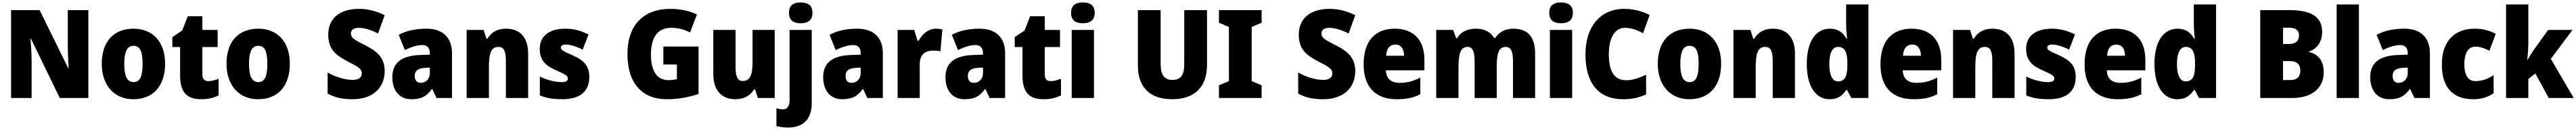

<svg xmlns="http://www.w3.org/2000/svg" viewBox="-20 -796 20940 1056"><path d="M698 0V-714H531V-414C531 -368 535 -297 538 -241H535L302 -714H70V0H237V-300C237 -349 233 -423 228 -481H232L466 0Z M1322 -278C1322 -461 1216 -563 1067 -563C898 -563 807 -452 807 -278C807 -107 905 10 1064 10C1235 10 1322 -109 1322 -278ZM990 -277C990 -375 1013 -424 1065 -424C1120 -424 1139 -375 1139 -278C1139 -180 1120 -129 1066 -129C1012 -129 990 -181 990 -277Z M1673 -137C1642 -137 1625 -155 1625 -191V-414H1749V-553H1625V-664H1506L1461 -548L1381 -495V-414H1444V-182C1444 -39 1506 10 1615 10C1677 10 1717 -2 1757 -21V-156C1727 -145 1701 -137 1673 -137Z M2336 -278C2336 -461 2230 -563 2081 -563C1912 -563 1821 -452 1821 -278C1821 -107 1919 10 2078 10C2249 10 2336 -109 2336 -278ZM2004 -277C2004 -375 2027 -424 2079 -424C2134 -424 2153 -375 2153 -278C2153 -180 2134 -129 2080 -129C2026 -129 2004 -181 2004 -277Z M3107 -217C3107 -322 3052 -375 2955 -425C2858 -473 2832 -489 2832 -524C2832 -550 2851 -570 2896 -570C2942 -570 2996 -553 3053 -524L3107 -673C3047 -702 2978 -724 2898 -724C2745 -724 2648 -649 2648 -515C2648 -395 2710 -347 2808 -296C2895 -252 2921 -235 2921 -200C2921 -169 2898 -147 2846 -147C2788 -147 2712 -168 2643 -207V-35C2709 -2 2763 10 2847 10C3021 10 3107 -94 3107 -217Z M3447 -563C3356 -563 3281 -546 3221 -513L3271 -389C3323 -415 3372 -430 3412 -430C3451 -430 3474 -410 3474 -362V-352L3389 -349C3246 -343 3169 -287 3169 -169C3169 -59 3228 10 3323 10C3407 10 3448 -15 3491 -73H3494L3528 0H3654V-363C3654 -494 3576 -563 3447 -563ZM3436 -245 3474 -247V-202C3474 -155 3441 -123 3400 -123C3370 -123 3351 -141 3351 -179C3351 -220 3375 -242 3436 -245Z M4094 -563C4023 -563 3973 -534 3942 -482H3934L3911 -553H3773V0H3954V-246C3954 -362 3970 -415 4032 -415C4077 -415 4092 -377 4092 -304V0H4273V-360C4273 -497 4202 -563 4094 -563Z M4770 -170C4770 -263 4724 -306 4638 -345C4554 -383 4539 -390 4539 -410C4539 -426 4554 -434 4581 -434C4616 -434 4670 -417 4716 -393L4764 -516C4701 -547 4644 -563 4577 -563C4448 -563 4367 -506 4367 -400C4367 -314 4408 -266 4491 -229C4578 -191 4596 -180 4596 -158C4596 -138 4579 -129 4541 -129C4496 -129 4427 -145 4368 -174V-21C4427 3 4482 10 4552 10C4702 10 4770 -60 4770 -170Z M5372 -418V-272H5482V-153C5465 -148 5434 -145 5413 -145C5321 -145 5271 -218 5271 -354C5271 -480 5318 -570 5433 -570C5491 -570 5542 -557 5589 -532L5645 -679C5590 -705 5514 -724 5430 -724C5204 -724 5080 -585 5080 -359C5080 -114 5204 10 5399 10C5494 10 5584 -7 5658 -33V-418Z M6277 -553H6097V-300C6097 -197 6083 -138 6016 -138C5975 -138 5959 -176 5959 -249V-553H5778V-193C5778 -56 5852 10 5956 10C6021 10 6076 -14 6108 -69H6118L6140 0H6277Z M6393 -691C6393 -629 6432 -607 6488 -607C6544 -607 6584 -629 6584 -691C6584 -755 6545 -776 6488 -776C6431 -776 6393 -755 6393 -691ZM6387 240C6521 240 6578 157 6578 45V-553H6398V15C6398 74 6375 92 6345 92C6326 92 6310 89 6291 83V228C6317 236 6357 240 6387 240Z M6949 -563C6858 -563 6783 -546 6723 -513L6773 -389C6825 -415 6874 -430 6914 -430C6953 -430 6976 -410 6976 -362V-352L6891 -349C6748 -343 6671 -287 6671 -169C6671 -59 6730 10 6825 10C6909 10 6950 -15 6993 -73H6996L7030 0H7156V-363C7156 -494 7078 -563 6949 -563ZM6938 -245 6976 -247V-202C6976 -155 6943 -123 6902 -123C6872 -123 6853 -141 6853 -179C6853 -220 6877 -242 6938 -245Z M7586 -563C7526 -563 7473 -516 7447 -465H7438L7411 -553H7276V0H7456V-274C7456 -364 7511 -385 7565 -385C7594 -385 7611 -383 7624 -379L7640 -557C7625 -560 7604 -563 7586 -563Z M7943 -563C7852 -563 7777 -546 7717 -513L7767 -389C7819 -415 7868 -430 7908 -430C7947 -430 7970 -410 7970 -362V-352L7885 -349C7742 -343 7665 -287 7665 -169C7665 -59 7724 10 7819 10C7903 10 7944 -15 7987 -73H7990L8024 0H8150V-363C8150 -494 8072 -563 7943 -563ZM7932 -245 7970 -247V-202C7970 -155 7937 -123 7896 -123C7866 -123 7847 -141 7847 -179C7847 -220 7871 -242 7932 -245Z M8520 -137C8489 -137 8472 -155 8472 -191V-414H8596V-553H8472V-664H8353L8308 -548L8228 -495V-414H8291V-182C8291 -39 8353 10 8462 10C8524 10 8564 -2 8604 -21V-156C8574 -145 8548 -137 8520 -137Z M8782 -776C8724 -776 8686 -755 8686 -691C8686 -629 8725 -607 8782 -607C8837 -607 8878 -629 8878 -691C8878 -755 8838 -776 8782 -776ZM8872 -553H8691V0H8872Z M9791 -269V-714H9606V-278C9606 -184 9577 -147 9510 -147C9446 -147 9414 -184 9414 -277V-714H9229V-265C9229 -87 9327 10 9507 10C9695 10 9791 -94 9791 -269Z M10235 0V-103L10154 -137V-577L10235 -611V-714H9888V-611L9969 -577V-137L9888 -103V0Z M10996 -217C10996 -322 10941 -375 10844 -425C10747 -473 10721 -489 10721 -524C10721 -550 10740 -570 10785 -570C10831 -570 10885 -553 10942 -524L10996 -673C10936 -702 10867 -724 10787 -724C10634 -724 10537 -649 10537 -515C10537 -395 10599 -347 10697 -296C10784 -252 10810 -235 10810 -200C10810 -169 10787 -147 10735 -147C10677 -147 10601 -168 10532 -207V-35C10598 -2 10652 10 10736 10C10910 10 10996 -94 10996 -217Z M11316 -563C11161 -563 11064 -467 11064 -273C11064 -81 11168 10 11333 10C11417 10 11473 -3 11525 -31V-166C11467 -136 11418 -123 11356 -123C11283 -123 11247 -161 11245 -225H11558V-310C11558 -476 11466 -563 11316 -563ZM11322 -434C11367 -434 11392 -400 11393 -343H11247C11251 -408 11281 -434 11322 -434Z M12280 -563C12215 -563 12164 -535 12133 -487H12125C12098 -533 12052 -563 11977 -563C11902 -563 11849 -532 11823 -485H11816L11792 -553H11654V0H11835V-244C11835 -358 11851 -415 11909 -415C11948 -415 11966 -381 11966 -303V0H12146V-260C12146 -362 12163 -415 12219 -415C12258 -415 12278 -384 12278 -303V0H12458V-360C12458 -500 12396 -563 12280 -563Z M12669 -776C12611 -776 12573 -755 12573 -691C12573 -629 12612 -607 12669 -607C12724 -607 12765 -629 12765 -691C12765 -755 12725 -776 12669 -776ZM12759 -553H12578V0H12759Z M13188 -570C13241 -570 13288 -552 13335 -526L13389 -674C13321 -709 13250 -724 13183 -724C12982 -724 12867 -572 12867 -355C12867 -131 12964 10 13174 10C13243 10 13303 -2 13360 -30V-189C13306 -164 13254 -144 13197 -144C13103 -144 13057 -215 13057 -354C13057 -489 13105 -570 13188 -570Z M13970 -278C13970 -461 13864 -563 13715 -563C13546 -563 13455 -452 13455 -278C13455 -107 13553 10 13712 10C13883 10 13970 -109 13970 -278ZM13638 -277C13638 -375 13661 -424 13713 -424C13768 -424 13787 -375 13787 -278C13787 -180 13768 -129 13714 -129C13660 -129 13638 -181 13638 -277Z M14391 -563C14320 -563 14270 -534 14239 -482H14231L14208 -553H14070V0H14251V-246C14251 -362 14267 -415 14329 -415C14374 -415 14389 -377 14389 -304V0H14570V-360C14570 -497 14499 -563 14391 -563Z M14851 10C14919 10 14956 -19 14986 -64H14994L15028 0H15167V-760H14986V-603C14986 -566 14990 -518 14994 -482H14989C14960 -532 14919 -563 14854 -563C14741 -563 14666 -461 14666 -277C14666 -93 14740 10 14851 10ZM14920 -135C14877 -135 14849 -179 14849 -276C14849 -370 14877 -415 14919 -415C14977 -415 14996 -370 14996 -282V-261C14995 -174 14975 -135 14920 -135Z M15517 -563C15362 -563 15265 -467 15265 -273C15265 -81 15369 10 15534 10C15618 10 15674 -3 15726 -31V-166C15668 -136 15619 -123 15557 -123C15484 -123 15448 -161 15446 -225H15759V-310C15759 -476 15667 -563 15517 -563ZM15523 -434C15568 -434 15593 -400 15594 -343H15448C15452 -408 15482 -434 15523 -434Z M16176 -563C16105 -563 16055 -534 16024 -482H16016L15993 -553H15855V0H16036V-246C16036 -362 16052 -415 16114 -415C16159 -415 16174 -377 16174 -304V0H16355V-360C16355 -497 16284 -563 16176 -563Z M16852 -170C16852 -263 16806 -306 16720 -345C16636 -383 16621 -390 16621 -410C16621 -426 16636 -434 16663 -434C16698 -434 16752 -417 16798 -393L16846 -516C16783 -547 16726 -563 16659 -563C16530 -563 16449 -506 16449 -400C16449 -314 16490 -266 16573 -229C16660 -191 16678 -180 16678 -158C16678 -138 16661 -129 16623 -129C16578 -129 16509 -145 16450 -174V-21C16509 3 16564 10 16634 10C16784 10 16852 -60 16852 -170Z M17176 -563C17021 -563 16924 -467 16924 -273C16924 -81 17028 10 17193 10C17277 10 17333 -3 17385 -31V-166C17327 -136 17278 -123 17216 -123C17143 -123 17107 -161 17105 -225H17418V-310C17418 -476 17326 -563 17176 -563ZM17182 -434C17227 -434 17252 -400 17253 -343H17107C17111 -408 17141 -434 17182 -434Z M17677 10C17745 10 17782 -19 17812 -64H17820L17854 0H17993V-760H17812V-603C17812 -566 17816 -518 17820 -482H17815C17786 -532 17745 -563 17680 -563C17567 -563 17492 -461 17492 -277C17492 -93 17566 10 17677 10ZM17746 -135C17703 -135 17675 -179 17675 -276C17675 -370 17703 -415 17745 -415C17803 -415 17822 -370 17822 -282V-261C17821 -174 17801 -135 17746 -135Z M18586 -714H18352V0H18612C18770 0 18868 -79 18868 -209C18868 -313 18814 -356 18750 -374V-379C18804 -393 18855 -448 18855 -536C18855 -654 18776 -714 18586 -714ZM18587 -439H18537V-571H18584C18640 -571 18667 -550 18667 -509C18667 -467 18643 -439 18587 -439ZM18537 -300H18593C18655 -300 18678 -267 18678 -224C18678 -176 18655 -146 18596 -146H18537Z M19154 0V-760H18973V0Z M19524 -563C19433 -563 19358 -546 19298 -513L19348 -389C19400 -415 19449 -430 19489 -430C19528 -430 19551 -410 19551 -362V-352L19466 -349C19323 -343 19246 -287 19246 -169C19246 -59 19305 10 19400 10C19484 10 19525 -15 19568 -73H19571L19605 0H19731V-363C19731 -494 19653 -563 19524 -563ZM19513 -245 19551 -247V-202C19551 -155 19518 -123 19477 -123C19447 -123 19428 -141 19428 -179C19428 -220 19452 -242 19513 -245Z M20085 10C20153 10 20205 -8 20249 -39V-186C20203 -155 20152 -137 20101 -137C20046 -137 20011 -178 20011 -275C20011 -369 20046 -417 20099 -417C20138 -417 20173 -405 20215 -384L20266 -521C20217 -548 20161 -563 20095 -563C19931 -563 19828 -460 19828 -274C19828 -77 19924 10 20085 10Z M20531 -460V-760H20350V0H20531V-155L20588 -199L20697 0H20900L20714 -318L20890 -553H20692L20578 -394C20562 -372 20540 -336 20525 -310H20522C20528 -356 20531 -413 20531 -460Z"/></svg>

Font: Noto Sans Gujarati UI SemiCondensed Black
Style: Regular
Weight: 900
Width: 4
Designer: Jelle Bosma - Monotype Design Team, Universal Thirst
Foundry: Monotype Imaging Inc.
Version: Version 2.106